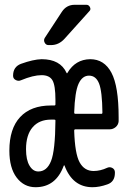

<svg xmlns="http://www.w3.org/2000/svg" viewBox="-20 -780 540 810"><path d="M294.9 -759.8H344.7Q354.5 -759.8 359.4 -750Q364.3 -740.2 357.4 -733.4L252.9 -617.2Q228.5 -589.8 195.3 -589.8H184.6Q173.8 -589.8 168.5 -600.1Q163.1 -610.4 168.9 -620.1L241.2 -730.5Q260.7 -759.8 294.9 -759.8ZM195.3 -275.4Q145.5 -275.4 117.7 -243.2Q89.8 -210.9 89.8 -150.4Q89.8 -105.5 104.5 -81.1Q119.1 -56.6 141.6 -56.6Q177.7 -56.6 195.3 -100.6Q212.9 -144.5 213.9 -271.5Q213.9 -275.4 209 -275.4ZM355.5 -460.9Q327.1 -460.9 311.5 -426.8Q295.9 -392.6 293 -305.7Q293 -299.8 297.9 -299.8H408.2Q412.1 -299.8 412.1 -304.7Q411.1 -394.5 397.9 -427.7Q384.8 -460.9 355.5 -460.9ZM129.9 9.8Q81.1 9.8 50.3 -30.8Q19.5 -71.3 19.5 -144.5Q19.5 -237.3 64.9 -286.1Q110.4 -335 195.3 -335H209Q213.9 -335 213.9 -339.8V-358.4Q213.9 -419.9 201.2 -441.4Q188.5 -462.9 155.3 -462.9Q120.1 -462.9 68.4 -441.4Q57.6 -436.5 46.4 -442.4Q35.2 -448.2 35.2 -460V-460.9Q35.2 -498 68.4 -510.7Q120.1 -529.3 155.3 -530.3Q234.4 -530.3 260.7 -472.7Q262.7 -468.8 264.6 -472.7Q297.9 -529.3 360.4 -530.3Q419.9 -530.3 450.2 -473.1Q480.5 -416 480.5 -285.2V-268.6Q479.5 -253.9 468.3 -244.1Q457 -234.4 442.4 -234.4H297.9Q293 -234.4 293 -228.5Q295.9 -131.8 315.9 -95.2Q335.9 -58.6 375 -58.6Q403.3 -58.6 432.6 -72.3Q443.4 -77.1 454.1 -71.3Q464.8 -65.4 464.8 -52.7V-50.8Q464.8 -12.7 432.6 -2Q399.4 9.8 370.1 9.8Q286.1 9.8 252 -82Q251 -84 249 -81.1Q215.8 9.8 129.9 9.8Z"/></svg>

Font: Rounded-L Mgen+ 2m regular
Style: Regular
Weight: 400
Designer: [Source Han Sans]
Ryoko NISHIZUKA  (kana & ideographs); Paul D. Hunt (Latin, Greek & Cyrillic); Wenlong ZHANG  (bopomofo
Version: Version 1.059.20150602